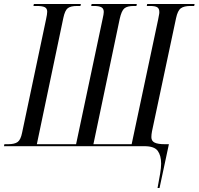

<svg xmlns="http://www.w3.org/2000/svg" viewBox="-41 -734 997 964"><path d="M750 210Q758 168 763 138Q768 108 768 87Q768 47 751 23.5Q734 0 684 0H-21L-19 -10H0Q32 -10 47.5 -21Q63 -32 70 -68L190 -636Q193 -651 194.5 -659.5Q196 -668 196 -675Q196 -692 183.5 -698Q171 -704 145 -704H127L129 -714H365L363 -704H346Q314 -704 299.5 -693Q285 -682 277 -644L144 -10H341L474 -638Q480 -664 480 -674Q480 -691 468 -697.5Q456 -704 432 -704H417L419 -714H646L644 -704H630Q598 -704 583.5 -692Q569 -680 560 -639L428 -10H620L753 -636Q755 -649 757 -657.5Q759 -666 759 -673Q759 -691 748.5 -697.5Q738 -704 713 -704H696L698 -714H936L934 -704H915Q883 -704 867 -692.5Q851 -681 843 -643L722 -74Q719 -58 719 -45Q719 -26 735.5 -18Q752 -10 786 -10H807L760 210Z"/></svg>

Font: Noto Serif Display ExtraCondensed
Style: Italic
Weight: 400
Width: 2
Italic angle: -12°
Designer: Monotype Design Team
Foundry: Monotype Imaging Inc.
Version: Version 2.009